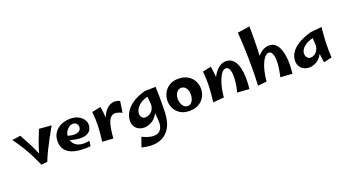

<svg xmlns="http://www.w3.org/2000/svg" viewBox="-72 -1598 4802 2669"><g transform="rotate(-20 2329.5 -263.0)"><path d="M288 9Q253 -69 216.5 -141.5Q180 -214 134 -289.5Q88 -365 25 -451L149 -469Q192 -392 235 -309Q278 -226 310 -147Q336 -238 366 -318Q396 -398 426 -471L608 -456Q569 -388 526 -309Q483 -230 444 -150.5Q405 -71 378 0Z M1017 2Q943 9 870.5 4Q798 -1 739 -24Q680 -47 644.5 -94.5Q609 -142 609 -219Q609 -279 632.5 -323Q656 -367 694.5 -396.5Q733 -426 780.5 -440.5Q828 -455 876 -455Q949 -455 998 -429.5Q1047 -404 1072 -366Q1097 -328 1096 -288Q1096 -255 1080.5 -223Q1065 -191 1027.5 -170.5Q990 -150 925 -150Q893 -150 851 -158Q809 -166 772 -180Q790 -112 856.5 -82.5Q923 -53 1028 -75ZM890 -375Q861 -375 834 -356.5Q807 -338 788.5 -308.5Q770 -279 766 -246Q785 -238 810 -233Q835 -228 866 -228Q907 -228 935 -248Q963 -268 963 -307Q963 -330 947 -352.5Q931 -375 890 -375Z M1352 9 1190 -1Q1207 -121 1210.5 -224Q1214 -327 1203 -437L1333 -464Q1347 -376 1352 -300Q1377 -367 1418 -410Q1459 -453 1510.5 -464.5Q1562 -476 1619 -449L1594 -283Q1506 -327 1457 -306Q1408 -285 1385 -205Q1362 -125 1352 9Z M1811 14Q1768 14 1732 -3.5Q1696 -21 1674 -55Q1652 -89 1652 -140Q1652 -197 1683 -257Q1714 -317 1786.5 -370.5Q1859 -424 1984 -461L2149 -465Q2151 -418 2152 -351.5Q2153 -285 2152.5 -213Q2152 -141 2150 -79Q2143 68 2082 156Q2021 244 1917 270.5Q1813 297 1676 260L1726 120Q1831 170 1899 167.5Q1967 165 1999 120Q2031 75 2027 -2Q2025 -32 2023 -62Q2021 -92 2018 -124Q1979 -50 1921.5 -18Q1864 14 1811 14ZM1803 -194Q1803 -159 1822 -136.5Q1841 -114 1873 -114Q1901 -114 1931 -129Q1961 -144 1982.5 -176Q2004 -208 2006 -258Q2001 -311 1994 -376Q1935 -359 1898 -335Q1861 -311 1840 -284.5Q1819 -258 1811 -234Q1803 -210 1803 -194Z M2482 12Q2400 12 2345.5 -22Q2291 -56 2264 -110Q2237 -164 2237 -223Q2237 -283 2264.5 -338Q2292 -393 2346 -428Q2400 -463 2480 -463Q2565 -463 2621.5 -428.5Q2678 -394 2706 -340Q2734 -286 2734 -226Q2734 -167 2706 -112Q2678 -57 2621.5 -22.5Q2565 12 2482 12ZM2477 -61Q2511 -61 2532.5 -82Q2554 -103 2564 -135.5Q2574 -168 2574 -204Q2574 -236 2563 -264.5Q2552 -293 2530.5 -311.5Q2509 -330 2477 -330Q2446 -330 2424 -311.5Q2402 -293 2391 -263.5Q2380 -234 2380 -202Q2380 -165 2392.5 -132.5Q2405 -100 2427 -80.5Q2449 -61 2477 -61Z M2990 -1 2828 12Q2845 -107 2848.5 -217.5Q2852 -328 2841 -439L2966 -465Q2973 -422 2978 -382.5Q2983 -343 2986 -307Q3019 -373 3071 -419.5Q3123 -466 3188 -466Q3244 -465 3281 -434.5Q3318 -404 3338.5 -352.5Q3359 -301 3366.5 -238.5Q3374 -176 3372.5 -111.5Q3371 -47 3364 10L3187 -2Q3200 -48 3208.5 -99Q3217 -150 3219.5 -198.5Q3222 -247 3216.5 -286.5Q3211 -326 3195 -349.5Q3179 -373 3151 -373Q3116 -373 3083 -325.5Q3050 -278 3025 -194.5Q3000 -111 2990 -1Z M3999 15 3823 3Q3835 -43 3843.5 -94.5Q3852 -146 3855 -195.5Q3858 -245 3852 -285Q3846 -325 3830.5 -349Q3815 -373 3787 -373Q3755 -373 3724 -335Q3693 -297 3668.5 -228Q3644 -159 3630 -66Q3626 -35 3623 -5L3493 7Q3499 -117 3499.5 -253.5Q3500 -390 3495.5 -525.5Q3491 -661 3481 -781L3662 -808Q3664 -705 3662.5 -596.5Q3661 -488 3655 -376Q3690 -416 3732.5 -441Q3775 -466 3823 -466Q3880 -466 3916.5 -434.5Q3953 -403 3973.5 -351Q3994 -299 4002 -235.5Q4010 -172 4008 -107Q4006 -42 3999 15Z M4253 14Q4210 14 4174 -3.5Q4138 -21 4116 -55Q4094 -89 4094 -140Q4094 -197 4126.5 -252Q4159 -307 4233 -355.5Q4307 -404 4432 -441L4601 -458Q4586 -323 4583.5 -216Q4581 -109 4587 -13L4467 16Q4462 -11 4457.5 -44.5Q4453 -78 4449 -115Q4412 -46 4358 -16Q4304 14 4253 14ZM4245 -194Q4245 -159 4264 -134Q4283 -109 4315 -109Q4342 -109 4369 -124Q4396 -139 4415 -169Q4434 -199 4439 -245Q4437 -275 4435.5 -303Q4434 -331 4433 -355Q4357 -334 4316 -304.5Q4275 -275 4260 -245Q4245 -215 4245 -194Z"/></g></svg>

Font: Marhey SemiBold
Style: Regular
Weight: 600
Designer: Nur Syamsi & Bustanul Arifin
Foundry: Namelatype
Version: Version 1.000; ttfautohint (v1.8.4.7-5d5b)